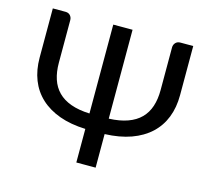

<svg xmlns="http://www.w3.org/2000/svg" viewBox="-95 -753 940 863"><g transform="rotate(15 375.0 -321.0)"><path d="M107.4 -641.6Q121.6 -641.6 129.6 -632.6Q137.7 -623.5 137.7 -610.8V-412.6Q137.7 -370.1 148.7 -336.7Q159.7 -303.2 182.9 -279.8Q206.1 -256.3 242.4 -243.2Q278.8 -230 329.6 -228V-641.6H419.4V-228Q470.2 -230 506.6 -243.2Q543 -256.3 566.2 -279.8Q589.4 -303.2 600.3 -336.4Q611.3 -369.6 611.3 -412.6V-610.8Q611.3 -623.5 619.6 -632.6Q627.9 -641.6 642.1 -641.6H701.7V-412.6Q701.7 -355.5 683.6 -309.3Q665.5 -263.2 629.9 -230Q594.2 -196.8 541.5 -177.7Q488.8 -158.7 419.4 -156.2V0H329.6V-156.2Q260.7 -158.7 208.3 -177.7Q155.8 -196.8 120.1 -230Q84.5 -263.2 66.4 -309.3Q48.3 -355.5 48.3 -412.6V-641.6Z"/></g></svg>

Font: Carlito
Style: Regular
Weight: 400
Designer: Lukasz Dziedzic
Foundry: tyPoland Lukasz Dziedzic
Version: Version 1.104